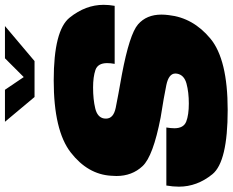

<svg xmlns="http://www.w3.org/2000/svg" viewBox="-116 -812 917 756"><g transform="rotate(-90 342.0 -434.5)"><path d="M240 -873H366L416 -799L490 -873H617L479 -756.5H337.5ZM286.5 4Q82.5 4 33.5 -56.2Q-15.5 -116.5 -15.5 -188Q-15.5 -211.5 -11 -237.5H217.5Q214.5 -219.5 214.5 -206Q214.5 -169.5 240.8 -159.2Q267 -149 312 -149Q356.5 -149 390.5 -158.2Q424.5 -167.5 429.5 -195.5Q430 -199 430 -202Q430 -228 384.8 -237.5Q339.5 -247 257 -260Q104.5 -289.5 65.5 -331Q26.5 -372.5 26.5 -434Q26.5 -444 27.5 -455Q33 -547 119.2 -614Q205.5 -681 403 -681Q600 -681 650.2 -618.2Q700.5 -555.5 700.5 -484.5Q700.5 -463.5 696.5 -441H468Q471 -457.5 471 -470.5Q471 -507.5 443.8 -516.8Q416.5 -526 375 -526Q328 -526 292.8 -517.5Q257.5 -509 253 -483Q252.5 -479 252.5 -475Q252.5 -445.5 295.5 -436.8Q338.5 -428 426.5 -412.5Q585 -382.5 623.5 -349Q662 -315.5 662 -257Q662 -243.5 660 -228Q649.5 -132 567.5 -64Q485.5 4 286.5 4Z"/></g></svg>

Font: Rudi
Style: Regular
Weight: 400
Italic angle: -10°
Designer: Tyler Finck
Foundry: Etcetera Type Company
Version: Version 1.111; ttfautohint (v1.8.4)